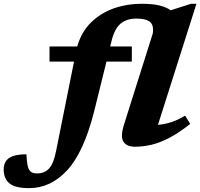

<svg xmlns="http://www.w3.org/2000/svg" viewBox="-194 -765 1062 1018"><path d="M305 -173.5Q250 42.5 162.5 137.5Q75 232.5 -39.5 232.5Q-114 232.5 -144.2 207Q-174.5 181.5 -174.5 133Q-174.5 93 -145.8 73Q-117 53 -54 53Q-52 87.5 -48.5 107.8Q-45 128 -37 138.5Q-29.5 148.5 -19.5 151.5Q-9.5 154.5 4.5 154.5Q41.5 154.5 66 128.5Q90.5 102.5 103.5 35L198.5 -438.5H68.5V-518.5H215.5Q237.5 -596 289 -646.2Q340.5 -696.5 409.8 -720.8Q479 -745 555.5 -745Q616.5 -745 653.5 -735.5Q690.5 -726 711 -710.5L819 -745H847.5L643.5 -103Q679.5 -106 714.8 -117.5Q750 -129 787.5 -152L814.5 -108Q753 -59.5 702 -33.2Q651 -7 607 3Q563 13 522.5 13Q476.5 13 460 -14.5Q443.5 -42 464 -106L616 -587.5Q622.5 -630.5 601.5 -648.5Q580.5 -666.5 530 -666.5Q476 -666.5 444.5 -639Q413 -611.5 397.5 -548L390 -518.5H505V-438.5H370.5Z"/></svg>

Font: Newsreader Caption
Style: Bold Italic
Weight: 700
Italic angle: -17°
Designer: Hugues Gentile
Foundry: Production Type
Version: Version 1.001